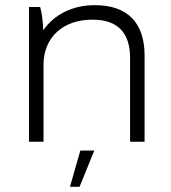

<svg xmlns="http://www.w3.org/2000/svg" viewBox="-20 -547 660 741"><path d="M92 0H148V-298C148 -403 224 -471 335 -471H339C436 -471 482 -418 482 -324V0H538V-333C538 -458 473 -527 347 -527H344C259 -527 188 -490 147 -430C146 -465 141 -499 135 -520H92ZM250 174H287L344 34H290Z"/></svg>

Font: Fixel Display Light
Style: Regular
Weight: 300
Designer: AlfaBravo + MacPaw
Foundry: Kyrylo Tkachov, Marchela Mozhyna, Serhii Makarenko, Maria Weinstein, Zakhar Kryvoshyya
Version: Version 1.211